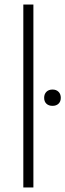

<svg xmlns="http://www.w3.org/2000/svg" viewBox="-20 -828 288 848"><path d="M83 0V-808H127.5V0ZM212 -360.5Q195 -360.5 185 -370Q175 -379.5 175 -396Q175 -412.5 185 -422.5Q195 -432.5 212 -432.5Q228.5 -432.5 238.5 -422.5Q248.5 -412.5 248.5 -396Q248.5 -379.5 238.5 -370Q228.5 -360.5 212 -360.5Z"/></svg>

Font: Encode Sans XLt
Style: Regular
Weight: 200
Designer: Multiple Designers
Foundry: Impallari Type
Version: Version 3.002; ttfautohint (v1.8.3) -l 8 -r 50 -G 200 -x 14 